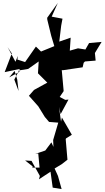

<svg xmlns="http://www.w3.org/2000/svg" viewBox="-20 -1140 716 1315"><path d="M43 -610 115 -649 106 -657 173 -668 245 -719 240 -638 304 -574 213 -524 178 -484 242 -412 287 -339 316 -305 379 -300 344 -181 346 -134 332 -165 290 -109 221 -86 242 -89 251 8H201L204 0L152 -41L196 -38L253 65L247 88L326 36L341 145L402 155L377 65L354 14L402 -15L442 -46L430 -187L432 -192L472 -217L404 -335L398 -307L384 -408L395 -358L449 -458L427 -456L389 -476L416 -516L403 -660L410 -659L546 -679L553 -710L562 -719L635 -725L630 -777L676 -853L590 -845L565 -801L514 -809L458 -793L464 -882L386 -855L399 -964L408 -1012L334 -1026L376 -1120L303 -1018L304 -1005L331 -894L352 -824L261 -787L226 -821L152 -715L99 -732L102 -757L86 -717L32 -817L61 -774L12 -646L116 -668L78 -595L107 -517L98 -595L80 -654Z"/></svg>

Font: Hussar Lance
Style: ExBd
Weight: 700
Foundry: Cannot Into Space Fonts, PlusOne Fonts
Version: Version 2.270